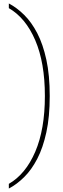

<svg xmlns="http://www.w3.org/2000/svg" viewBox="-20 -824 362 1108"><path d="M31 -804Q77 -780 119.5 -738Q162 -696 195 -632.5Q228 -569 247.5 -479.5Q267 -390 267 -270Q267 -150 247.5 -60.5Q228 29 195 92.5Q162 156 119.5 198Q77 240 31 264V237Q128 181 183.5 51.5Q239 -78 239 -270Q239 -462 183.5 -591.5Q128 -721 31 -777Z"/></svg>

Font: Noto Serif Sinhala Condensed Thin
Style: Regular
Weight: 100
Width: 3
Designer: Jelle Bosma - Monotype Design Team
Foundry: Monotype Imaging Inc.
Version: Version 2.007; ttfautohint (v1.8.4.7-5d5b)